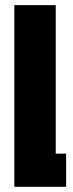

<svg xmlns="http://www.w3.org/2000/svg" viewBox="-20 -720 280 740"><path d="M35.2 0V-700.2H194.8V-127.9H234.9V0Z"/></svg>

Font: TASA Orbiter Display Black
Style: Regular
Weight: 900
Designer: Weizhong Zhang
Version: Version 1.000;Glyphs 3.1.2 (3151)